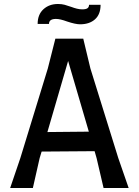

<svg xmlns="http://www.w3.org/2000/svg" viewBox="-20 -944 697 964"><path d="M626 0H500L465 -150L455 -185L189 -183L179 -150L145 0H31L82 -150L220 -600L258 -750H398L434 -600L574 -150ZM426 -283 322 -638 218 -281ZM271 -924Q290 -924 304.5 -920Q319 -916 339 -909Q352 -904 366 -900.5Q380 -897 393 -897Q411 -897 419 -902.5Q427 -908 427 -920H485Q485 -872 457 -847Q429 -822 382 -822Q359 -822 317 -836Q282 -849 261 -849Q226 -849 226 -824H169Q169 -871 198 -897.5Q227 -924 271 -924Z"/></svg>

Font: Farro
Style: Regular
Weight: 400
Designer: Aceler Chua
Foundry: Grayscale Limited
Version: Version 1.101